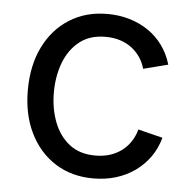

<svg xmlns="http://www.w3.org/2000/svg" viewBox="-45 -595 656 653"><g transform="rotate(5 283.0 -269.0)"><path d="M296.4 11.7Q222.7 11.7 167 -23.4Q111.3 -58.6 80.1 -121.6Q48.8 -184.6 48.8 -268.1Q48.8 -353 80.1 -416.3Q111.3 -479.5 167 -514.6Q222.7 -549.8 296.4 -549.8Q336.4 -549.8 371.8 -539.3Q407.2 -528.8 436.3 -509Q465.3 -489.3 486.1 -460.4Q506.8 -431.6 517.1 -396L433.1 -374.5Q427.2 -396 415.3 -413.6Q403.3 -431.2 386 -444.3Q368.7 -457.5 346.2 -464.6Q323.7 -471.7 296.4 -471.7Q242.7 -471.7 207.5 -443.6Q172.4 -415.5 155 -369.4Q137.7 -323.2 137.7 -268.1Q137.7 -213.9 155 -168Q172.4 -122.1 207.5 -94.2Q242.7 -66.4 296.4 -66.4Q324.2 -66.4 346.9 -73.7Q369.6 -81.1 387.2 -94.5Q404.8 -107.9 417 -126.7Q429.2 -145.5 435.1 -167.5L519 -146.5Q508.8 -109.4 488 -80.3Q467.3 -51.3 438 -30.5Q408.7 -9.8 372.8 1Q336.9 11.7 296.4 11.7Z"/></g></svg>

Font: Inter 16pt
Style: Regular
Weight: 400
Version: Version 4.001;git-66647c0bb